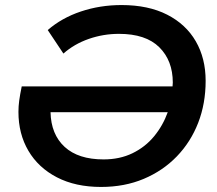

<svg xmlns="http://www.w3.org/2000/svg" viewBox="-20 -730 857 760"><path d="M380 10Q279 10 205.5 -28Q132 -66 92.5 -133Q53 -200 53 -287Q53 -309 56 -331.5Q59 -354 66 -388H663Q664 -395 664 -403Q664 -490 610.5 -543Q557 -596 451 -596Q389 -596 331.5 -576Q274 -556 231 -518L169 -611Q224 -659 300 -684.5Q376 -710 461 -710Q567 -710 641.5 -672Q716 -634 755 -566.5Q794 -499 794 -410Q794 -320 764.5 -244Q735 -168 680 -111Q625 -54 549 -22Q473 10 380 10ZM644 -286H180Q182 -198 236 -148.5Q290 -99 390 -99Q454 -99 504.5 -123.5Q555 -148 590 -190.5Q625 -233 644 -286Z"/></svg>

Font: Montserrat SemiBold
Style: Italic
Weight: 600
Italic angle: -11.3°
Designer: Julieta Ulanovsky
Foundry: Julieta Ulanovsky
Version: Version 9.000; ttfautohint (v1.8.4.7-5d5b)